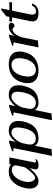

<svg xmlns="http://www.w3.org/2000/svg" viewBox="1123 -1767 876 3162"><g transform="rotate(-90 1561.0 -186.0)"><path d="M36 -135Q36 -166 44 -206Q70 -331 141 -405.5Q212 -480 311 -480Q350 -480 385 -470.5Q420 -461 434 -438L440 -470H550L468 -63Q466 -51 466 -48Q466 -31 484 -31Q492 -31 522 -39L517 -18Q499 -5 470.5 2.5Q442 10 417 10Q388 10 370 0Q352 -10 352 -33Q352 -41 353 -45L372 -135Q317 -65 261.5 -27.5Q206 10 163 10Q99 10 67.5 -29.5Q36 -69 36 -135ZM390 -224 420 -368Q414 -402 393.5 -416Q373 -430 340 -430Q309 -430 271 -408Q233 -386 199.5 -336Q166 -286 150 -208Q145 -180 145 -161Q145 -111 165 -78.5Q185 -46 211 -46Q236 -46 272.5 -78Q309 -110 342.5 -152.5Q376 -195 390 -224Z M700 -382 701 -388Q701 -406 681 -406Q674 -406 653 -399L652 -425L801 -475H828L806 -366Q838 -414 886.5 -447Q935 -480 988 -480Q1066 -480 1108 -439.5Q1150 -399 1150 -321Q1150 -283 1142 -247Q1114 -111 1043.5 -50.5Q973 10 860 10Q817 10 784.5 -8.5Q752 -27 743 -54L686 224L574 232ZM1032 -242Q1043 -297 1043 -332Q1043 -384 1022 -409.5Q1001 -435 956 -435Q926 -435 890.5 -408Q855 -381 826 -339.5Q797 -298 785 -259L765 -162Q761 -140 761 -129Q761 -87 786.5 -60.5Q812 -34 860 -34Q989 -34 1032 -242Z M1288 -382 1289 -388Q1289 -406 1269 -406Q1262 -406 1241 -399L1240 -425L1389 -475H1416L1394 -366Q1426 -414 1474.5 -447Q1523 -480 1576 -480Q1654 -480 1696 -439.5Q1738 -399 1738 -321Q1738 -283 1730 -247Q1702 -111 1631.5 -50.5Q1561 10 1448 10Q1405 10 1372.5 -8.5Q1340 -27 1331 -54L1274 224L1162 232ZM1620 -242Q1631 -297 1631 -332Q1631 -384 1610 -409.5Q1589 -435 1544 -435Q1514 -435 1478.5 -408Q1443 -381 1414 -339.5Q1385 -298 1373 -259L1353 -162Q1349 -140 1349 -129Q1349 -87 1374.5 -60.5Q1400 -34 1448 -34Q1577 -34 1620 -242Z M1772 -168Q1772 -201 1779 -235Q1803 -352 1882.5 -416Q1962 -480 2084 -480Q2186 -480 2240 -434.5Q2294 -389 2294 -304Q2294 -275 2286 -235Q2263 -117 2183.5 -53.5Q2104 10 1983 10Q1880 10 1826 -35.5Q1772 -81 1772 -168ZM2176 -235Q2184 -277 2184 -307Q2184 -369 2155 -402Q2126 -435 2074 -435Q2007 -435 1958 -383Q1909 -331 1889 -235Q1881 -193 1881 -164Q1881 -101 1910 -67.5Q1939 -34 1993 -34Q2059 -34 2108 -86.5Q2157 -139 2176 -235Z M2768 -441Q2768 -435 2767 -432Q2763 -409 2749.5 -397.5Q2736 -386 2717 -386Q2705 -386 2699 -390Q2693 -394 2687 -402Q2682 -410 2676 -414Q2670 -418 2659 -418Q2636 -418 2610 -398.5Q2584 -379 2561.5 -343Q2539 -307 2527 -260L2474 0L2361 10L2441 -382Q2442 -385 2442 -390Q2442 -406 2424 -406Q2416 -406 2395 -399L2394 -425L2543 -475H2570L2551 -379Q2574 -425 2618 -452.5Q2662 -480 2703 -480Q2731 -480 2749.5 -470.5Q2768 -461 2768 -441Z M2906 -129Q2902 -109 2902 -89Q2902 -60 2915.5 -45.5Q2929 -31 2957 -31Q2987 -31 3012.5 -47Q3038 -63 3048 -98H3084Q3068 -42 3026 -16Q2984 10 2926 10Q2861 10 2825.5 -12.5Q2790 -35 2790 -88Q2790 -108 2794 -127L2855 -426H2784L2793 -470H2864L2875 -522L2980 -604H3003L2976 -470H3110L3101 -426H2967Z"/></g></svg>

Font: Taviraj Medium
Style: Italic
Weight: 500
Italic angle: -12°
Designer: Katatrad Team
Foundry: CadsonDemak
Version: Version 1.001